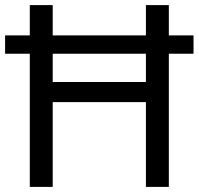

<svg xmlns="http://www.w3.org/2000/svg" viewBox="-20 -734 781 754"><path d="M97 0V-523H0V-595H97V-714H187V-595H553V-714H643V-595H740V-523H643V0H553V-333H187V0ZM187 -412H553V-523H187Z"/></svg>

Font: Noto Sans Medefaidrin
Style: Regular
Weight: 400
Designer: Dalton Maag Ltd
Foundry: Dalton Maag Ltd
Version: Version 1.002; ttfautohint (v1.8.4.7-5d5b)